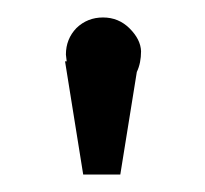

<svg xmlns="http://www.w3.org/2000/svg" viewBox="-20 -777 237 222"><path d="M143.1 -717.8Q143.1 -704.1 138.2 -693.8L119.1 -575.2H76.2L55.2 -706.1H57.1L56.2 -713.9Q56.2 -731.9 68.4 -744.6Q81.1 -756.8 99.1 -756.8Q117.2 -756.8 129.9 -744.1Q142.6 -731.4 143.1 -717.8Z"/></svg>

Font: Arcon-Regular
Style: Regular
Weight: 400
Designer: M. Zarth
Foundry: martin zarth - visuelle & digitale kommunikation
Version: Version 1.131;PS 001.131;hotconv 1.0.70;makeotf.lib2.5.58329